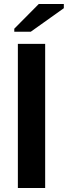

<svg xmlns="http://www.w3.org/2000/svg" viewBox="-20 -945 341 965"><path d="M69.8 0V-724.6H207V0ZM51.8 -785.6V-800.8L174.8 -924.8H300.8V-903.8L134.8 -785.6Z"/></svg>

Font: Arial
Style: Bold
Weight: 700
Designer: Steve Matteson
Foundry: Ascender Corporation
Version: Version 2.00.3